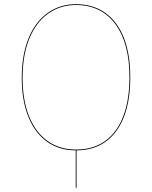

<svg xmlns="http://www.w3.org/2000/svg" viewBox="-20 -710 727 918"><path d="M346 9V188H342V9Q263 9 205 -32.5Q147 -74 115.5 -152Q84 -230 84 -338Q84 -446 116 -525.5Q148 -605 207 -647.5Q266 -690 343 -690Q465 -690 534 -598.5Q603 -507 603 -340Q603 -175 536 -83.5Q469 8 346 9ZM599 -340Q599 -505 531 -595.5Q463 -686 343 -686Q267 -686 209 -644Q151 -602 119.5 -523.5Q88 -445 88 -338Q88 -231 119 -154Q150 -77 207.5 -36Q265 5 343 5Q466 5 532.5 -85.5Q599 -176 599 -340Z"/></svg>

Font: FiraGO Four
Style: Regular
Weight: 100
Designer: bBox Type
Foundry: bBox Type GmbH
Version: Version 1.001